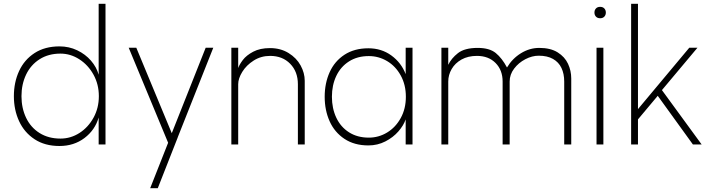

<svg xmlns="http://www.w3.org/2000/svg" viewBox="-20 -760 3753 1010"><path d="M500 -254Q500 -316 472 -367Q444 -418 397.5 -448Q351 -478 298 -478Q235 -478 188.5 -448.5Q142 -419 117.5 -368Q93 -317 93 -254Q93 -191 117.5 -140Q142 -89 188.5 -60Q235 -31 298 -31Q352 -31 398 -60.5Q444 -90 472 -141Q500 -192 500 -254ZM535 0H499V-142Q480 -76 424.5 -34Q369 8 293 8Q216 8 162 -27.5Q108 -63 80.5 -122.5Q53 -182 53 -254Q53 -327 80.5 -386.5Q108 -446 162 -481Q216 -516 293 -516Q343 -516 386 -495.5Q429 -475 458.5 -441Q488 -407 499 -367V-740H535Z M770 230 881 -51 915 -37 810 230ZM868 -20 1062 -509H1102L908 -20ZM869 2 657 -509H697L902 -15Z M1401 -466Q1353 -466 1314.5 -441.5Q1276 -417 1254.5 -382Q1233 -347 1233 -317V0H1197V-509H1233V-402Q1239 -420 1257.5 -444.5Q1276 -469 1312 -488Q1348 -507 1400 -507Q1456 -507 1498 -481Q1540 -455 1561.5 -415.5Q1583 -376 1583 -335V0H1547V-317Q1547 -383 1506.5 -424.5Q1466 -466 1401 -466Z M2115 -251Q2115 -314 2088 -363Q2061 -412 2016.5 -438.5Q1972 -465 1920 -465Q1860 -465 1816 -437Q1772 -409 1749 -360.5Q1726 -312 1726 -251Q1726 -190 1749 -141Q1772 -92 1816 -64Q1860 -36 1920 -36Q1972 -36 2016.5 -63Q2061 -90 2088 -139Q2115 -188 2115 -251ZM2150 0H2114V-132Q2103 -100 2075.5 -68.5Q2048 -37 2007 -16Q1966 5 1918 5Q1844 5 1792 -29.5Q1740 -64 1714 -122Q1688 -180 1688 -251Q1688 -322 1714 -380Q1740 -438 1792 -472Q1844 -506 1918 -506Q1987 -506 2039 -468Q2091 -430 2114 -370V-509H2150Z M2814 -467Q2779 -467 2743.5 -448.5Q2708 -430 2684.5 -399Q2661 -368 2661 -331V0H2624V-331Q2624 -391 2587 -428.5Q2550 -466 2489 -466Q2442 -466 2408 -447Q2374 -428 2356 -397Q2338 -366 2338 -331V0H2302V-509H2338V-419Q2354 -453 2389 -480.5Q2424 -508 2493 -508Q2555 -508 2588 -481Q2621 -454 2647 -405Q2675 -452 2720.5 -480Q2766 -508 2817 -508Q2876 -508 2913.5 -484.5Q2951 -461 2968 -424.5Q2985 -388 2985 -347V0H2948V-331Q2948 -372 2933.5 -402.5Q2919 -433 2889 -450Q2859 -467 2814 -467Z M3154 -509V0H3118V-509ZM3167 -694Q3167 -681 3159 -672.5Q3151 -664 3137 -664Q3123 -664 3115 -672.5Q3107 -681 3107 -694Q3107 -707 3115 -715.5Q3123 -724 3137 -724Q3151 -724 3159 -715.5Q3167 -707 3167 -694Z M3336 -186 3606 -509H3649L3462 -286L3671 0H3625L3440 -256L3336 -132V0H3300V-740H3336Z"/></svg>

Font: SUIT Variable
Style: Regular
Weight: 400
Designer: Sunn Youn; Korean Glyphs from Source Han Sans (Sandoll Communications; Soo-young Jang, Joo-yeon Kang)
Foundry: Sunn
Version: Version 1.150;FEAKit 1.0